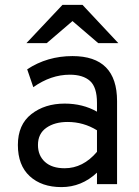

<svg xmlns="http://www.w3.org/2000/svg" viewBox="-20 -752 566 784"><path d="M381 -576 276 -666 171 -576H88L235 -732H317L463 -576ZM376 0V-47Q313 12 231 12Q150 12 101.5 -32.5Q53 -77 53 -160Q53 -243 108 -286Q163 -329 244 -329Q318 -329 376 -296V-332Q376 -396 347.5 -421.5Q319 -447 265 -447Q188 -447 116 -396L91 -469Q173 -523 276 -523Q458 -523 458 -339V0ZM244 -65Q319 -65 376 -132V-220Q321 -254 256 -254Q203 -254 169 -230Q135 -206 135 -160Q135 -117 163.5 -91Q192 -65 244 -65Z"/></svg>

Font: Overpass
Style: Regular
Weight: 400
Designer: Delve Withrington, Thomas Jockin
Foundry: Delve Fonts
Version: Version 3.000;DELV;Overpass